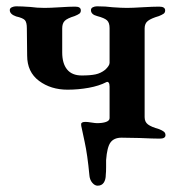

<svg xmlns="http://www.w3.org/2000/svg" viewBox="-20 -437 566 608"><path d="M263 117Q257 53 248 12Q239 -29 238 -35Q237 -37 237 -44Q237 -51 251 -51Q257 -51 269.5 -49Q282 -47 287 -47Q305 -47 316 -51Q327 -55 327 -63V-163Q327 -172 324 -175.5Q321 -179 317 -177Q294 -165 261 -159Q228 -153 194 -153Q141 -153 103.5 -181Q66 -209 66 -261L65 -348Q65 -366 59 -373Q53 -380 31 -385Q11 -392 11 -405Q11 -411 17.5 -414Q24 -417 31 -417Q48 -417 76 -415Q97 -412 121 -412Q138 -412 170 -414Q200 -416 218 -416Q236 -416 236 -404Q236 -397 231 -393.5Q226 -390 216 -386Q193 -379 185 -371Q177 -363 177 -347V-271Q177 -236 192.5 -217Q208 -198 239 -198Q266 -198 282.5 -201.5Q299 -205 313 -216Q327 -229 327 -238V-348Q327 -365 319 -372.5Q311 -380 288 -386Q268 -391 268 -405Q268 -411 274 -414Q280 -417 287 -417Q315 -417 337 -414Q365 -412 382 -412Q399 -412 431 -414Q465 -416 484 -416Q503 -416 503 -404Q503 -397 498 -393.5Q493 -390 483 -386Q459 -379 448.5 -371Q438 -363 438 -347V-66Q438 -51 448.5 -43Q459 -35 484 -28Q494 -24 499 -20Q504 -16 504 -9Q504 2 486 2Q466 2 422 0L365 -1Q341 -1 330 14Q319 29 316 70V92Q316 108 315 116Q315 132 308.5 141.5Q302 151 289 151Q280 151 272 141.5Q264 132 263 117Z"/></svg>

Font: EB Garamond SemiBold
Style: Regular
Weight: 600
Designer: Georg Duffner and Octavio Pardo
Foundry: Georg Duffner
Version: Version 1.000